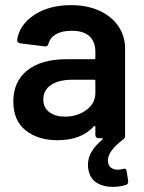

<svg xmlns="http://www.w3.org/2000/svg" viewBox="-20 -539 562 749"><path d="M465 119Q473 119 474 129L480 167V171Q480 179 472 182Q448 190 419 190Q385 190 359.5 175.5Q334 161 326 128Q323 116 323 104Q323 52 379 6Q381 5 381 3Q381 3 380.5 1.5Q380 0 377 0H364Q359 0 355.5 -3.5Q352 -7 352 -12V-44Q352 -47 351 -47.5Q350 -48 349 -48Q348 -48 346 -46Q297 8 204 8Q129 8 80.5 -30Q32 -68 32 -143Q32 -221 86.5 -264.5Q141 -308 240 -308H347Q352 -308 352 -313V-337Q352 -376 329 -397.5Q306 -419 260 -419Q222 -419 198.5 -405.5Q175 -392 169 -368Q166 -358 158 -358Q157 -358 155 -358L58 -370Q53 -371 50 -374Q47 -377 47 -381Q47 -383 47 -384Q56 -443 114 -481Q172 -519 257 -519Q320 -519 368 -497Q416 -475 442 -436.5Q468 -398 468 -349V-9Q468 -1 463 3Q462 4 460.5 4.5Q459 5 458 7Q401 51 401 86Q401 105 411.5 114Q422 123 440 123Q450 123 460 120ZM233 -84Q282 -84 317 -110Q352 -136 352 -176V-223Q352 -228 347 -228H263Q210 -228 179.5 -208Q149 -188 149 -151Q149 -119 172.5 -101.5Q196 -84 233 -84Z"/></svg>

Font: LinhAnh SemBd
Style: Regular
Weight: 600
Monospace: yes
Designer: Jeremy Tribby
Foundry: Tribby Type
Version: Version 1.408